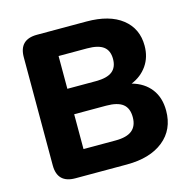

<svg xmlns="http://www.w3.org/2000/svg" viewBox="-104 -808 906 911"><g transform="rotate(-15 349.0 -352.5)"><path d="M229 -124H386Q442 -124 468 -145.5Q494 -167 494 -210Q494 -254 468 -274.5Q442 -295 386 -295H229ZM229 -420H369Q424 -420 449.5 -440Q475 -460 475 -501Q475 -542 449.5 -561.5Q424 -581 369 -581H229ZM156 0Q68 0 68 -87V-618Q68 -705 156 -705H399Q512 -705 574 -656Q636 -607 636 -523Q636 -467 607.5 -426Q579 -385 530 -365Q590 -348 622.5 -305.5Q655 -263 655 -199Q655 -106 589 -53Q523 0 409 0Z"/></g></svg>

Font: Chiron GoRound TC EB
Style: Regular
Weight: 700
Designer: Ryoko NISHIZUKA 西塚涼子 (kana, bopomofo & ideographs); Paul D. Hunt (Latin, Greek & Cyrillic); Sandoll Communications 산돌커뮤니
Foundry: Adobe
Version: Version 1.000;hotconv 1.1.1;makeotfexe 2.6.0